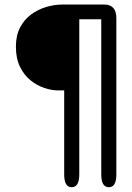

<svg xmlns="http://www.w3.org/2000/svg" viewBox="-20 -686 566 821"><path d="M227 -299.5Q200.5 -299.5 169.8 -309.8Q139 -320 111.2 -342Q83.5 -364 65.8 -399.8Q48 -435.5 48 -486.5Q48 -534.5 66 -568.8Q84 -603 113.5 -624.5Q143 -646 177.8 -656.2Q212.5 -666.5 246 -666.5H426.5Q451.5 -666.5 464.5 -652Q477.5 -637.5 477.5 -608V60Q477.5 114.5 445.5 114.5Q413 114.5 413 60V-603.5H319V60Q319 114.5 286.5 114.5Q254.5 114.5 254.5 60V-299.5Z"/></svg>

Font: Sono
Style: Regular
Weight: 400
Designer: Tyler Finck
Foundry: Tyler Finck
Version: Version 2.112